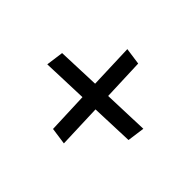

<svg xmlns="http://www.w3.org/2000/svg" viewBox="-101 -660 687 687"><g transform="rotate(-45 242.5 -317.0)"><path d="M271 -350 440 -356 431 -292 273 -286 279 -114 213 -123 207 -284 41 -278 50 -342 205 -348 199 -520 265 -511Z"/></g></svg>

Font: Alike Angular
Style: Regular
Weight: 400
Version: Version 1.210